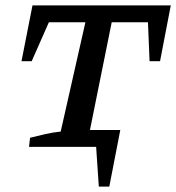

<svg xmlns="http://www.w3.org/2000/svg" viewBox="-20 -547 656 715"><path d="M348 148 338 0H88L92 -34Q123 -42 150 -48Q177 -54 206 -57L298 -464H162L98 -319H60L101 -527H616L576 -319H537L531 -464H396L315 -63H428L387 148Z"/></svg>

Font: Piazzolla SC Medium
Style: Italic
Weight: 500
Italic angle: -11.3°
Designer: Juan Pablo del Peral
Foundry: Huerta Tipografica
Version: Version 1.330